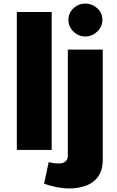

<svg xmlns="http://www.w3.org/2000/svg" viewBox="-20 -830 649 1063"><path d="M358.9 -720.2C358.9 -694.8 368.2 -673.3 386.7 -655.3C404.8 -637.2 426.8 -627.9 452.6 -627.9C477.5 -627.9 499.5 -637.2 518.6 -655.3C537.6 -673.3 546.9 -694.8 546.9 -720.2C546.9 -745.6 537.6 -767.1 518.6 -784.2C499.5 -801.3 477.5 -810.1 452.6 -810.1C426.8 -810.1 404.8 -801.3 386.7 -784.2C368.2 -767.1 358.9 -745.6 358.9 -720.2ZM224.1 187.5C266.6 201.7 315.9 213.4 364.3 213.4C397.5 213.4 428.2 208 456.1 197.8C512.2 176.8 548.8 131.8 548.8 55.7V-555.2H355.5V32.7C355.5 61.5 335 75.2 305.2 75.2C289.1 75.2 266.6 71.8 249.5 67.9ZM266.1 -763.7H73.2V0H266.1Z"/></svg>

Font: Estedad Black
Style: Regular
Weight: 900
Designer: Amin Abedi
Version: Version 7.3